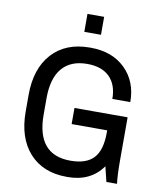

<svg xmlns="http://www.w3.org/2000/svg" viewBox="-95 -947 866 1032"><g transform="rotate(10 338.5 -431.0)"><path d="M389 -872V-774H298V-872ZM347 -696Q465 -696 536 -626.5Q607 -557 607 -445H509Q509 -522 466.5 -564.5Q424 -607 344 -607Q254 -607 207 -551.5Q160 -496 160 -388V-298Q160 -79 344 -79Q431 -79 471 -122.5Q511 -166 511 -261V-274H317V-362H607V-128Q607 -45 613 0H555L535 -82Q470 10 345 10H340Q210 10 136 -72Q62 -154 62 -298V-388Q62 -532 136.5 -614Q211 -696 342 -696Z"/></g></svg>

Font: Chivo
Style: Regular
Weight: 400
Designer: Hector Gatti
Foundry: Omnibus-Type
Version: Version 1.007;PS 001.007;hotconv 1.0.88;makeotf.lib2.5.64775